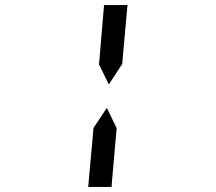

<svg xmlns="http://www.w3.org/2000/svg" viewBox="-20 -881 856 762"><path d="M424 -157 423 -139H330L347 -327L351 -373L404 -453L443 -372L439 -327ZM393 -861H486L469 -673L465 -627L412 -546L373 -625L377 -673Z"/></svg>

Font: DSEG14 Classic Mini
Style: Italic
Weight: 400
Italic angle: -5°
Designer: Keshikan(Twitter:@keshinomi_88pro)
Version: Version 0.46